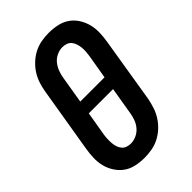

<svg xmlns="http://www.w3.org/2000/svg" viewBox="-224 -829 923 923"><g transform="rotate(-45 237.5 -367.5)"><path d="M193 8Q164 8 135.5 2Q107 -4 85 -19.5Q63 -35 47.5 -58.5Q32 -82 25 -109Q18 -136 19 -165.5Q20 -195 25 -224L80 -555Q84 -580 92 -604.5Q100 -629 114 -651Q128 -673 148 -691.5Q168 -710 191.5 -722Q215 -734 240.5 -738.5Q266 -743 291 -743Q320 -743 348.5 -737Q377 -731 399.5 -715.5Q422 -700 437 -676.5Q452 -653 459 -626Q466 -599 465 -569.5Q464 -540 459 -511L405 -180Q400 -155 392 -130.5Q384 -106 370 -84Q356 -62 336 -43.5Q316 -25 292.5 -13Q269 -1 243.5 3.5Q218 8 193 8ZM330 -402 351 -526Q353 -540 354 -553.5Q355 -567 353.5 -580.5Q352 -594 348 -606.5Q344 -619 336 -629Q328 -639 315.5 -643.5Q303 -648 289 -648Q270 -648 250.5 -639Q231 -630 218 -613.5Q205 -597 198 -578Q191 -559 188 -540L165 -402ZM195 -87Q214 -87 233.5 -96Q253 -105 266.5 -121.5Q280 -138 286.5 -157Q293 -176 296 -195L319 -333H154L133 -209Q131 -195 130.5 -181.5Q130 -168 131 -154.5Q132 -141 136 -128.5Q140 -116 148 -106Q156 -96 168.5 -91.5Q181 -87 195 -87Z"/></g></svg>

Font: Iosevka QP
Style: Bold Italic
Weight: 700
Italic angle: -9°
Designer: Belleve Invis
Foundry: Belleve Invis
Version: Version 20.0.0; ttfautohint (v1.8.4)